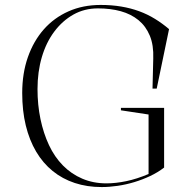

<svg xmlns="http://www.w3.org/2000/svg" viewBox="-20 -743 780 778"><path d="M470 -296V-306H645V-64Q619 -44 588 -29.5Q557 -15 524 -5Q491 5 457 10Q423 15 392 15Q333 15 283 -1.5Q233 -18 193.5 -50Q154 -82 126.5 -128.5Q99 -175 84.5 -234.5Q70 -294 70 -366Q70 -446 93 -511.5Q116 -577 157.5 -624Q199 -671 257.5 -697Q316 -723 388 -723Q432 -723 471 -716.5Q510 -710 544 -697.5Q578 -685 608 -666.5Q638 -648 665 -625L615 -384H598L601 -506Q603 -560 587 -598.5Q571 -637 541 -661.5Q511 -686 469.5 -697.5Q428 -709 377 -709Q322 -709 277.5 -684Q233 -659 200 -615Q167 -571 149.5 -511.5Q132 -452 132 -382Q132 -318 144 -260.5Q156 -203 178.5 -155Q201 -107 235 -72.5Q269 -38 313.5 -19Q358 0 411 0Q449 0 492 -9Q535 -18 582 -38V-279Z"/></svg>

Font: Kalnia Thin Light
Style: Regular
Weight: 300
Version: Version 1.105